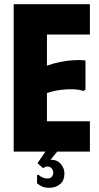

<svg xmlns="http://www.w3.org/2000/svg" viewBox="-20 -720 472 912"><path d="M407 -700V-556H203V-408Q233 -419 265 -425.5Q297 -432 328 -434Q359 -436 386 -433V-294L376 -288Q355 -295 327.5 -296Q300 -297 268 -293Q236 -289 203 -278V-144H407V0H45V-700ZM226 39Q251 39 268.5 58.5Q286 78 286 104Q286 138 265 155Q244 172 215 172Q191 172 178 165Q165 158 156 151V111H164Q171 118 182.5 123Q194 128 205 128Q219 128 226 119.5Q233 111 233 100Q233 89 225.5 80Q218 71 206 71Q198 71 193.5 73.5Q189 76 185 79L158 55L196 0H252L220 39Z"/></svg>

Font: Phudu
Style: Bold
Weight: 700
Version: Version 1.005;gftools[0.9.23]